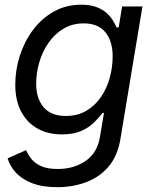

<svg xmlns="http://www.w3.org/2000/svg" viewBox="-20 -568 645 803"><path d="M219.7 214.8Q157.2 214.8 114.5 198.2Q71.8 181.6 46.4 154.1Q21 126.5 11.7 94.2L88.9 60.1Q96.2 76.7 109.9 95Q123.5 113.3 149.9 126Q176.3 138.7 221.7 138.7Q289.1 138.7 338.1 105Q387.2 71.3 397.9 4.9L415 -96.2L408.2 -94.7Q394 -76.2 373 -55.4Q352.1 -34.7 319.6 -20.3Q287.1 -5.9 239.3 -5.9Q180.7 -5.9 137 -30.3Q93.3 -54.7 68.6 -101.1Q43.9 -147.5 43.9 -213.4Q43.9 -275.9 63 -335.2Q82 -394.5 117.9 -442.6Q153.8 -490.7 204.8 -519.5Q255.9 -548.3 319.8 -548.3Q357.9 -548.3 383.8 -538.3Q409.7 -528.3 426.3 -513.2Q442.9 -498 452.6 -481.7Q462.4 -465.3 467.8 -452.6L476.6 -454.6L490.7 -541H575.7L483.4 14.6Q471.2 85.9 433.1 129.9Q395 173.8 339.4 194.3Q283.7 214.8 219.7 214.8ZM254.9 -83Q304.7 -83 341.6 -105Q378.4 -127 402.8 -163.1Q427.2 -199.2 439.2 -243.4Q451.2 -287.6 451.2 -332.5Q451.2 -395.5 420.9 -432.9Q390.6 -470.2 330.1 -470.2Q282.7 -470.2 245.8 -448.2Q209 -426.3 183.3 -389.6Q157.7 -353 144.5 -308.1Q131.3 -263.2 131.3 -217.8Q131.3 -155.8 162.6 -119.4Q193.8 -83 254.9 -83Z"/></svg>

Font: Inter 17pt
Style: Italic
Weight: 400
Italic angle: -9.3988°
Version: Version 4.001;git-66647c0bb